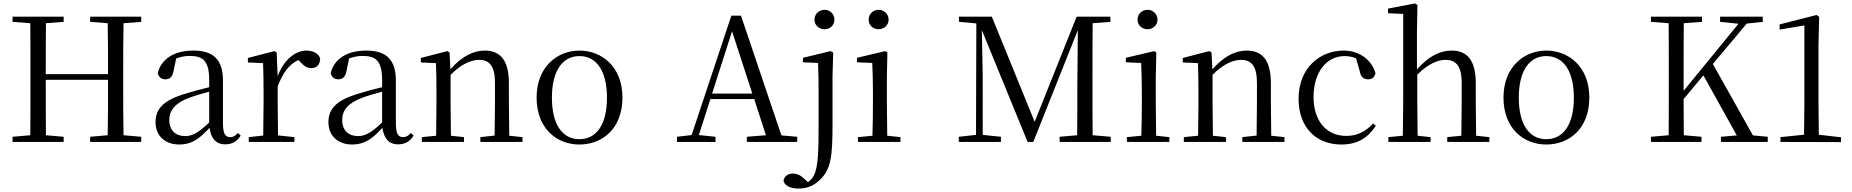

<svg xmlns="http://www.w3.org/2000/svg" viewBox="-20 -825 10765 1116"><path d="M504 -698 606 -690C608 -592 608 -493 608 -394H246C246 -494 246 -593 247 -690L350 -698V-728H53V-698L156 -690C157 -591 157 -491 157 -391V-337C157 -236 157 -137 156 -39L53 -30V0H350V-30L247 -39C246 -136 246 -237 246 -361H608C608 -237 608 -136 606 -39L504 -30V0H801V-30L698 -39C696 -137 696 -237 696 -337V-391C696 -492 696 -592 698 -690L801 -698V-728H504Z M1289 14C1328 14 1358 -2 1379 -37L1363 -52C1347 -34 1335 -28 1318 -28C1291 -28 1276 -45 1276 -108V-355C1276 -479 1220 -531 1104 -531C991 -531 917 -482 897 -400C903 -377 918 -364 941 -364C966 -364 983 -377 989 -413L1004 -485C1031 -495 1056 -500 1082 -500C1161 -500 1196 -470 1196 -359V-318C1152 -308 1105 -295 1063 -282C931 -244 884 -193 884 -115C884 -32 943 15 1022 15C1094 15 1139 -18 1198 -82C1206 -22 1234 14 1289 14ZM1196 -113C1133 -53 1097 -34 1057 -34C1001 -34 964 -66 964 -128C964 -183 997 -226 1081 -257C1115 -270 1155 -281 1196 -292Z M1509 0H1691V-28L1596 -38L1594 -229V-322C1624 -403 1661 -451 1714 -476L1723 -467C1746 -443 1763 -429 1789 -429C1824 -429 1840 -451 1841 -486C1831 -515 1799 -531 1761 -531C1694 -531 1627 -473 1594 -382L1588 -520L1575 -528L1421 -488V-462L1509 -458C1511 -408 1512 -358 1512 -289V-229L1510 -37L1426 -28V0Z M2294 14C2333 14 2363 -2 2384 -37L2368 -52C2352 -34 2340 -28 2323 -28C2296 -28 2281 -45 2281 -108V-355C2281 -479 2225 -531 2109 -531C1996 -531 1922 -482 1902 -400C1908 -377 1923 -364 1946 -364C1971 -364 1988 -377 1994 -413L2009 -485C2036 -495 2061 -500 2087 -500C2166 -500 2201 -470 2201 -359V-318C2157 -308 2110 -295 2068 -282C1936 -244 1889 -193 1889 -115C1889 -32 1948 15 2027 15C2099 15 2144 -18 2203 -82C2211 -22 2239 14 2294 14ZM2201 -113C2138 -53 2102 -34 2062 -34C2006 -34 1969 -66 1969 -128C1969 -183 2002 -226 2086 -257C2120 -270 2160 -281 2201 -292Z M2854 0H3017V-28L2940 -36L2938 -229V-342C2938 -477 2886 -531 2798 -531C2732 -531 2666 -499 2598 -422L2593 -520L2580 -528L2426 -488V-462L2514 -458C2516 -408 2517 -358 2517 -289V-229L2515 -36L2432 -28V0H2677V-28L2601 -36L2599 -229V-390C2665 -457 2723 -477 2765 -477C2823 -477 2857 -443 2857 -344V-229L2855 -37L2772 -28V0Z M3348 15C3481 15 3598 -77 3598 -258C3598 -438 3477 -531 3348 -531C3220 -531 3099 -437 3099 -258C3099 -78 3216 15 3348 15ZM3348 -16C3249 -16 3188 -101 3188 -257C3188 -413 3249 -499 3348 -499C3447 -499 3508 -413 3508 -257C3508 -101 3447 -16 3348 -16Z M4235 -643 4353 -281H4119ZM4321 0H4614V-30L4522 -38L4287 -734H4231L4000 -40L3915 -30V0H4139V-30L4042 -40L4109 -249H4364L4432 -39L4321 -30Z M4773 -655C4804 -655 4830 -678 4830 -711C4830 -744 4804 -768 4773 -768C4741 -768 4714 -744 4714 -711C4714 -678 4741 -655 4773 -655ZM4621 271C4672 271 4711 255 4750 216C4811 156 4819 78 4819 -104V-380L4823 -519L4808 -528L4647 -489V-463L4735 -459C4737 -409 4738 -355 4738 -288V-96C4738 40 4737 143 4711 194C4702 212 4690 224 4676 234L4656 215C4633 193 4613 184 4589 184C4560 184 4540 198 4534 225C4539 250 4567 271 4621 271Z M5087 -655C5118 -655 5145 -678 5145 -711C5145 -744 5118 -768 5087 -768C5055 -768 5029 -744 5029 -711C5029 -678 5055 -655 5087 -655ZM5050 0H5214V-28L5137 -36C5136 -92 5135 -175 5135 -229V-380L5138 -520L5126 -528L4961 -489V-463L5050 -459C5052 -409 5054 -356 5054 -289V-229C5054 -175 5053 -92 5051 -36L4967 -28V0Z M6240 0H6436V-30L6331 -39C6330 -137 6330 -236 6330 -337V-391C6330 -491 6330 -592 6331 -690L6434 -698V-728H6238L5994 -117L5745 -728H5554V-698L5655 -689L5653 -41L5553 -30V0H5798V-30L5692 -41V-387L5687 -650L5953 0H5986L6245 -650L6242 -325C6242 -236 6242 -137 6241 -39L6139 -30V0Z M6650 -655C6681 -655 6708 -678 6708 -711C6708 -744 6681 -768 6650 -768C6618 -768 6592 -744 6592 -711C6592 -678 6618 -655 6650 -655ZM6613 0H6777V-28L6700 -36C6699 -92 6698 -175 6698 -229V-380L6701 -520L6689 -528L6524 -489V-463L6613 -459C6615 -409 6617 -356 6617 -289V-229C6617 -175 6616 -92 6614 -36L6530 -28V0Z M7283 0H7446V-28L7369 -36L7367 -229V-342C7367 -477 7315 -531 7227 -531C7161 -531 7095 -499 7027 -422L7022 -520L7009 -528L6855 -488V-462L6943 -458C6945 -408 6946 -358 6946 -289V-229L6944 -36L6861 -28V0H7106V-28L7030 -36L7028 -229V-390C7094 -457 7152 -477 7194 -477C7252 -477 7286 -443 7286 -344V-229L7284 -37L7201 -28V0Z M7777 15C7872 15 7932 -25 7977 -94L7961 -107C7916 -58 7865 -35 7805 -35C7693 -35 7615 -118 7615 -262C7615 -408 7693 -499 7795 -499C7818 -499 7840 -495 7862 -486L7883 -413C7889 -378 7905 -364 7933 -364C7955 -364 7969 -375 7975 -399C7953 -479 7879 -531 7790 -531C7652 -531 7528 -430 7528 -251C7528 -84 7630 15 7777 15Z M8473 0H8637V-28L8560 -36C8559 -91 8558 -173 8558 -229V-341C8558 -478 8505 -531 8418 -531C8350 -531 8283 -498 8216 -421V-641L8219 -796L8204 -805L8048 -775V-748L8136 -744V-229L8134 -36L8050 -28V0H8295V-28L8220 -36L8218 -229V-391C8284 -457 8340 -477 8383 -477C8441 -477 8476 -443 8476 -344V-229L8474 -36L8392 -28V0Z M8968 15C9101 15 9218 -77 9218 -258C9218 -438 9097 -531 8968 -531C8840 -531 8719 -437 8719 -258C8719 -78 8836 15 8968 15ZM8968 -16C8869 -16 8808 -101 8808 -257C8808 -413 8869 -499 8968 -499C9067 -499 9128 -413 9128 -257C9128 -101 9067 -16 8968 -16Z M10096 0H10255V-30L10169 -38L9936 -453L10133 -688L10226 -698V-728H9978V-698L10085 -687L9766 -297V-391C9766 -492 9766 -592 9767 -690L9873 -698V-728H9576V-698L9679 -690C9680 -591 9680 -491 9680 -391V-337C9680 -236 9680 -137 9679 -39L9576 -30V0H9870V-30L9767 -39L9766 -249L9881 -387L10075 -38L9983 -30V0Z M10329 0 10681 1V-27L10552 -42L10550 -230V-569L10554 -727L10539 -738L10324 -683V-653L10468 -677V-230L10466 -42L10329 -28Z"/></svg>

Font: Harano Aji Mincho K1
Style: Regular
Weight: 400
Foundry: Masamichi Hosoda
Version: HaranoAjiMinchoK1-Regular version 20230610;ttx 4.39.4